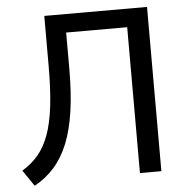

<svg xmlns="http://www.w3.org/2000/svg" viewBox="-52 -756 799 821"><g transform="rotate(-5 348.0 -345.0)"><path d="M64 15 17 -54Q57 -78 85.5 -111.5Q114 -145 132.5 -195.5Q151 -246 159.5 -318.5Q168 -391 168 -491V-705H609V0H517V-626H255V-470Q255 -367 243.5 -288Q232 -209 208.5 -151Q185 -93 149 -52.5Q113 -12 64 15Z"/></g></svg>

Font: Nunito Sans 10pt SemiCondensed Medium
Style: Regular
Weight: 500
Width: 4
Designer: Vernon Adams
Foundry: Vernon Adams
Version: Version 3.101;gftools[0.9.27]